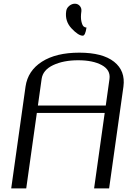

<svg xmlns="http://www.w3.org/2000/svg" viewBox="-20 -1041 706 1061"><path d="M583 0H500L558.6 -417H183.6L125 0H42L121.1 -562.5Q133.8 -650.4 211.9 -700.2Q290 -750 418 -750Q546.9 -750 610.4 -699.7Q673.8 -649.4 662.1 -562.5ZM189.5 -458H564.5L585 -604.5Q591.8 -654.3 542.5 -681.2Q493.2 -708 412.1 -708Q331.1 -708 273.9 -681.2Q216.8 -654.3 210 -604.5ZM345.7 -978.5Q347.7 -996.1 362.3 -1008.3Q377 -1020.5 393.6 -1020.5Q410.2 -1020.5 420.9 -1008.3Q431.6 -996.1 429.7 -978.5Q424.8 -945.3 429.7 -923.3Q434.6 -901.4 441.9 -895Q449.2 -888.7 458 -888.7Q451.2 -843.8 437.5 -843.8Q413.1 -843.8 375.5 -883.8Q337.9 -923.8 345.7 -978.5Z"/></svg>

Font: okolaks
Style: RegularItalic
Weight: 500
Italic angle: -8°
Version: Version 000.6.0